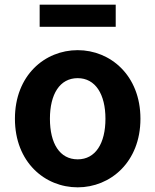

<svg xmlns="http://www.w3.org/2000/svg" viewBox="-20 -789 666 823"><path d="M313 14C453 14 582 -94 582 -280C582 -466 453 -574 313 -574C172 -574 44 -466 44 -280C44 -94 172 14 313 14ZM313 -106C236 -106 194 -174 194 -280C194 -385 236 -454 313 -454C389 -454 432 -385 432 -280C432 -174 389 -106 313 -106ZM150 -674H476V-769H150Z"/></svg>

Font: Noto Sans CJK SC
Style: Bold
Weight: 700
Designer: Ryoko NISHIZUKA 西塚涼子 (kana, bopomofo & ideographs); Paul D. Hunt (Latin, Greek & Cyrillic); Sandoll Communications 산돌커뮤니
Foundry: Adobe
Version: Version 2.004;hotconv 1.0.118;makeotfexe 2.5.65603